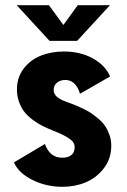

<svg xmlns="http://www.w3.org/2000/svg" viewBox="-20 -711 490 742"><path d="M405 -691 278 -553H171.5L44.5 -691H169L225 -614.5L280.5 -691ZM222 11Q158.5 11 105 -15.8Q51.5 -42.5 34 -83.5L153.5 -154.5Q172.5 -101.5 220.5 -101.5Q243 -101.5 255.8 -111.8Q268.5 -122 268.5 -142.5Q268.5 -161.5 247 -176Q225.5 -190.5 185.5 -206Q162 -215.5 144 -224.5Q126 -233.5 106.8 -247.8Q87.5 -262 74.8 -278Q62 -294 53.8 -316.5Q45.5 -339 45.5 -365.5Q45.5 -411.5 71.2 -445.5Q97 -479.5 137.5 -495.8Q178 -512 226.5 -512Q291 -512 339 -485.2Q387 -458.5 405.5 -415.5L289 -348.5Q282.5 -373 268 -387.5Q253.5 -402 232.5 -402Q213.5 -402 200.5 -391.8Q187.5 -381.5 187.5 -363.5Q187.5 -354 192.5 -345.8Q197.5 -337.5 207.2 -331.5Q217 -325.5 225 -322Q233 -318.5 244.5 -314.5Q260 -309 270 -305Q280 -301 299 -292Q318 -283 331 -274.5Q344 -266 360.2 -252.2Q376.5 -238.5 386.2 -224Q396 -209.5 403 -189.8Q410 -170 410 -148Q410 -98.5 381.8 -61.2Q353.5 -24 311.5 -6.5Q269.5 11 222 11Z"/></svg>

Font: League Mono Condensed
Style: Bold
Weight: 700
Width: 1
Designer: Tyler Finck
Foundry: The League of Moveable Type / Tyler Finck
Version: Version 2.210